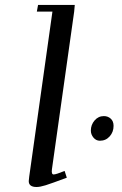

<svg xmlns="http://www.w3.org/2000/svg" viewBox="-20 -749 493 776"><path d="M96.2 -17.1Q96.2 -21.5 98.1 -35.2L191.9 -702.1H128.9L133.8 -729H282.2L279.8 -702.1L189.9 -64.9Q187 -43.9 196.8 -43.9Q206.5 -43.9 241.2 -58.1L250 -30.8Q187 -7.3 164.3 -0.2Q141.6 6.8 127.9 6.8Q96.2 6.8 96.2 -17.1ZM347.2 -221.2Q347.2 -244.6 362.3 -262.2Q377.4 -279.8 399.9 -279.8Q416 -279.8 427.5 -269.5Q439 -259.3 439 -240.2Q439 -215.3 423.3 -197.8Q407.7 -180.2 383.8 -180.2Q368.2 -180.2 357.7 -192.9Q347.2 -205.6 347.2 -221.2Z"/></svg>

Font: Dehuti Alt
Style: Bold-Italic
Weight: 700
Version: Version 1.2